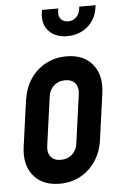

<svg xmlns="http://www.w3.org/2000/svg" viewBox="-55 -819 553 871"><g transform="rotate(-5 221.0 -384.0)"><path d="M181.5 12.5Q103 12.5 62.2 -37.8Q21.5 -88 33 -169.5L62 -378.5Q70 -433 97.2 -474Q124.5 -515 167 -537.8Q209.5 -560.5 262 -560.5Q340.5 -560.5 380.8 -510.2Q421 -460 409.5 -378.5L380.5 -169.5Q373 -115 345.5 -74Q318 -33 276 -10.2Q234 12.5 181.5 12.5ZM196.5 -95Q227.5 -95 247.8 -113.5Q268 -132 272 -162L303 -386Q307 -416 292 -434.5Q277 -453 246 -453Q216 -453 195.2 -434.5Q174.5 -416 170.5 -386L139.5 -162Q135.5 -132 150.5 -113.5Q165.5 -95 196.5 -95ZM274.5 -651.5Q220.5 -651.5 190.5 -683.5Q160.5 -715.5 168 -768L170 -780H244L242.5 -768Q239 -745 250.8 -731.5Q262.5 -718 284 -718Q304.5 -718 319.5 -731.5Q334.5 -745 338 -768L339.5 -780H414L412 -768Q404.5 -715.5 366.2 -683.5Q328 -651.5 274.5 -651.5Z"/></g></svg>

Font: Mohave Light SemiBold
Style: Italic
Weight: 600
Italic angle: -8°
Version: Version 2.003